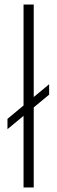

<svg xmlns="http://www.w3.org/2000/svg" viewBox="-20 -828 253 848"><path d="M13 -257.5V-303L197 -456V-410ZM84 0V-808H129V0Z"/></svg>

Font: Encode Sans Condensed Thin ExtraLight
Style: Regular
Weight: 250
Version: Version 3.002